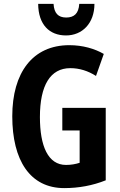

<svg xmlns="http://www.w3.org/2000/svg" viewBox="-20 -956 614 986"><path d="M465 -936H387C384 -886 360 -866 320 -866C279 -866 258 -888 255 -936H176C177 -829 234 -774 319 -774C402 -774 465 -836 465 -936ZM300 -402V-286H389V-120C368 -113 344 -109 319 -109C227 -109 185 -205 185 -355C185 -517 238 -606 341 -606C388 -606 432 -592 473 -566L513 -679C466 -706 405 -724 336 -724C147 -724 43 -582 43 -359C43 -133 134 10 310 10C384 10 455 -3 523 -30V-402Z"/></svg>

Font: Noto Sans Armenian ExtraCondensed
Style: Regular
Weight: 400
Width: 2
Designer: Monotype Design Team
Foundry: Monotype Imaging Inc.
Version: Version 2.008